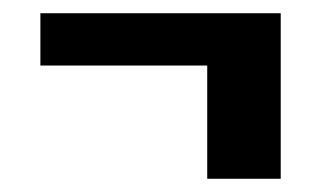

<svg xmlns="http://www.w3.org/2000/svg" viewBox="-20 -321 506 290"><path d="M41 -222V-301H404V-51H293V-222Z"/></svg>

Font: Lobster Two
Style: Bold
Weight: 700
Designer: Pablo Impallari
Foundry: Pablo Impallari. www.impallari.com
Version: Version 1.006